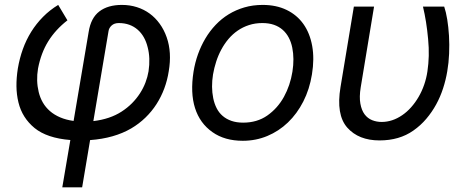

<svg xmlns="http://www.w3.org/2000/svg" viewBox="-20 -573 1952 797"><path d="M54 -288.4Q61.1 -330.6 74.9 -369.1Q88.8 -407.7 109.7 -441.2Q130.7 -474.8 158.6 -503Q186.4 -531.2 221.6 -552.6L259.9 -488.6Q210.6 -450.3 180.4 -401.8Q150.2 -353.3 137.8 -288.4Q129.3 -237.9 140.6 -191.1Q146.3 -167.6 157.8 -147.5Q169.4 -127.5 187.3 -111.9Q205.3 -96.2 229.8 -85.8Q254.3 -75.3 285.5 -71L348 -440.3Q357.2 -498.9 392.6 -525.7Q427.9 -552.6 485.8 -552.6Q519.2 -552.6 548.3 -543.3Q577.4 -534.1 601.2 -516.7Q625 -499.3 642.9 -474.4Q660.9 -449.6 671.9 -418.3Q693.9 -355.8 680.4 -277Q674.7 -240.1 661.9 -205.6Q649.1 -171.2 629.6 -140.8Q610.1 -110.4 583.8 -84.9Q557.5 -59.3 524.9 -40.1Q454.5 1.1 354 8.5L321 204.5H238.6L272 8.2Q175.1 0.4 123.6 -41.5Q72.1 -83.8 56.5 -148.1Q48.7 -180.4 48.3 -215Q47.9 -249.6 54 -288.4ZM484.7 -109.7Q508.9 -125.4 527.9 -144.5Q546.9 -163.7 560.9 -185.4Q574.9 -207 583.8 -230.3Q592.7 -253.6 596.6 -277Q604.8 -332 593 -376.8Q587.4 -399.9 576.9 -418.3Q566.4 -436.8 551.3 -449.9Q536.2 -463.1 516.7 -470.2Q497.2 -477.3 473 -477.3Q454.5 -477.3 443.4 -467.2Q432.2 -457 430.4 -443.2L367.5 -70.3Q436.4 -78.5 484.7 -109.7Z M783.4 -275.6Q789.4 -312.9 801.8 -347.7Q814.3 -382.5 832.6 -413.4Q850.9 -444.2 875.2 -469.8Q899.5 -495.4 929.3 -513.7Q959.2 -532 994.5 -542.3Q1029.8 -552.6 1070.3 -552.6Q1126.8 -552.6 1169.7 -531.8Q1212.7 -511 1239.5 -473.2Q1266.3 -435.4 1275.9 -382.3Q1285.5 -329.2 1274.9 -264.2Q1264.9 -202.4 1239 -151.6Q1213.1 -100.9 1175.2 -64.6Q1137.4 -28.4 1089.7 -8.5Q1041.9 11.4 987.9 11.4Q912.6 11.4 861.9 -24.5Q809.7 -61.1 789.6 -124.3Q769.5 -187.5 783.4 -275.6ZM865.1 -165.5Q869.7 -142.8 879.3 -123.9Q888.8 -105.1 904.3 -91.8Q919.7 -78.5 940.9 -71.2Q962 -63.9 989.3 -63.9Q1047.2 -63.9 1089.5 -93.4Q1132.5 -123.6 1158.6 -171Q1184.7 -218.4 1193.9 -275.6Q1202.4 -329.5 1193.2 -375Q1188.6 -398.1 1178.6 -416.9Q1168.7 -435.7 1153.4 -449.2Q1138.1 -462.7 1117.2 -470Q1096.2 -477.3 1068.9 -477.3Q1039.1 -477.3 1013.5 -468.9Q987.9 -460.6 966.8 -446Q945.7 -431.5 928.6 -411.4Q911.6 -391.3 898.8 -367.5Q886 -343.8 877.5 -317.5Q869 -291.2 864.3 -264.2Q855.8 -211.6 865.1 -165.5Z M1393.5 -211.6 1448.9 -545.5H1532.7L1477.3 -210.2Q1470.9 -170.5 1475.9 -142.9Q1480.8 -115.4 1493.4 -98.5Q1506 -81.7 1524.7 -74.2Q1543.3 -66.8 1563.9 -66.8Q1608.7 -66.8 1649.5 -94.8Q1669.4 -108.3 1686.6 -127.7Q1703.8 -147 1717.5 -170.5Q1731.2 -193.9 1740.6 -220.9Q1750 -247.9 1754.3 -277Q1758.9 -308.2 1759.8 -340.9Q1760.7 -373.6 1757.1 -411.2Q1750.4 -484.7 1735.8 -545.5H1823.9Q1831.3 -523.8 1836.5 -492.2Q1841.6 -460.6 1843.8 -424.5Q1845.9 -388.5 1844.3 -350.3Q1842.7 -312.1 1836.6 -277Q1830.6 -241.1 1819.2 -206.1Q1807.9 -171.2 1790.5 -139.4Q1773.1 -107.6 1749.6 -79.9Q1726.2 -52.2 1695.7 -30.9Q1637.8 9.9 1555.4 9.9Q1468.8 9.9 1421.5 -43.3Q1374.3 -96.9 1393.5 -211.6Z"/></svg>

Font: Inter P
Style: Italic
Weight: 400
Italic angle: -9.40001°
Designer: Rasmus Andersson
Foundry: rsms
Version: Version 3.018;git-588b23468